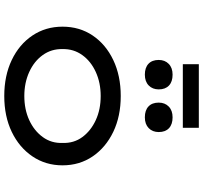

<svg xmlns="http://www.w3.org/2000/svg" viewBox="-46 -896 952 900"><g transform="rotate(90 430.0 -446.0)"><path d="M430 10Q335 10 261.5 -25Q188 -60 146.5 -122Q105 -184 105 -263Q105 -343 146.5 -404.5Q188 -466 261.5 -501Q335 -536 430 -536Q525 -536 598 -501Q671 -466 713 -404.5Q755 -343 755 -263Q755 -184 713 -122Q671 -60 598 -25Q525 10 430 10ZM430 -84Q493 -84 543 -107Q593 -130 622.5 -170.5Q652 -211 650 -263Q652 -316 622.5 -356Q593 -396 543 -419Q493 -442 430 -442Q368 -442 317.5 -419Q267 -396 238 -355.5Q209 -315 210 -263Q209 -211 238 -170.5Q267 -130 317.5 -107Q368 -84 430 -84ZM530 -649Q497 -649 479 -666Q461 -683 461 -714Q461 -743 479.5 -761Q498 -779 530 -779Q563 -779 581 -762Q599 -745 599 -714Q599 -685 580.5 -667Q562 -649 530 -649ZM330 -649Q297 -649 279 -666Q261 -683 261 -714Q261 -743 279.5 -761Q298 -779 330 -779Q363 -779 381 -762Q399 -745 399 -714Q399 -685 380.5 -667Q362 -649 330 -649ZM281 -827V-902H579V-827Z"/></g></svg>

Font: Lexend Peta
Style: Regular
Weight: 400
Designer: Bonnie Shaver-Troup, Thomas Jockin
Foundry: Lexend
Version: Version 1.007